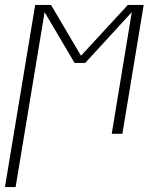

<svg xmlns="http://www.w3.org/2000/svg" viewBox="-31 -540 651 775"><path d="M-11 215 111 -520H175L296 -315L485 -520H549L463 0H420L501 -491L313 -286H270L149 -491L32 215Z"/></svg>

Font: Iosevka SS04 XLt Ex
Style: Italic
Weight: 200
Width: 7
Italic angle: -9°
Monospace: yes
Designer: Belleve Invis
Foundry: Belleve Invis
Version: Version 19.0.0; ttfautohint (v1.8.4)